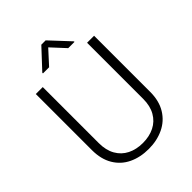

<svg xmlns="http://www.w3.org/2000/svg" viewBox="-253 -1027 1165 1165"><g transform="rotate(-45 329.0 -444.5)"><path d="M79.6 0ZM579.6 -229.5Q579.6 -151.9 546.6 -98.1Q513.7 -44.4 456.8 -17.3Q399.9 9.8 329.1 9.8Q256.8 9.8 200.4 -17.1Q144 -43.9 111.8 -97.9Q79.6 -151.9 79.6 -229.5V-710.9H139.2V-229.5Q139.2 -168.9 163.3 -126.5Q187.5 -84 230.5 -62.5Q273.4 -41 329.1 -41Q385.3 -41 428.2 -62.5Q471.2 -84 495.4 -126.5Q519.5 -168.9 519.5 -229.5V-710.9H579.6ZM469.2 -768.6H415.5L333 -857.9L251.5 -768.6H198.7V-774.4L314.9 -898.9H352.1L469.2 -773.4Z"/></g></svg>

Font: Heebo Light
Style: Regular
Weight: 300
Designer: Oded Ezer
Foundry: Meir Sadan
Version: Version 2.001; ttfautohint (v1.5.14-ce02) -l 8 -r 50 -G 200 